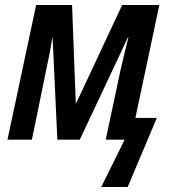

<svg xmlns="http://www.w3.org/2000/svg" viewBox="-20 -560 691 770"><path d="M386 190H492L609 -87H523L619 -540H470L285 -145H284L269 -540H125L10 0H108L166 -283C175 -323 184 -370 190 -409H191L210 0H300L493 -410H495C485 -369 473 -322 464 -282L404 0H480Z"/></svg>

Font: Noto Sans Display SemiCondensed Medium
Style: Italic
Weight: 500
Width: 4
Italic angle: -12°
Designer: Monotype Design Team
Foundry: Monotype Imaging Inc.
Version: Version 1.900